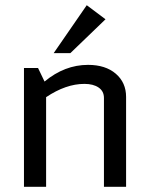

<svg xmlns="http://www.w3.org/2000/svg" viewBox="-20 -717 572 737"><path d="M464 -345V0H379V-341Q379 -367 358.5 -381Q338 -395 304 -395Q233 -395 157 -344V0H72V-456H126L151 -404Q228 -468 318 -468Q385 -468 424.5 -434Q464 -400 464 -345ZM250 -513H186L313 -697L385 -643Z"/></svg>

Font: Average Sans
Style: Regular
Weight: 400
Designer: Eduardo Rodriguez Tunni
Foundry: Eduardo Rodriguez Tunni
Version: Version 1.001